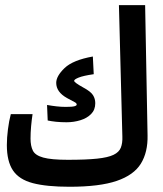

<svg xmlns="http://www.w3.org/2000/svg" viewBox="-20 -713 626 737"><path d="M246.6 3.9Q158.7 3.9 106 -10Q53.2 -23.9 29.8 -58.8Q6.3 -93.8 6.3 -156.2Q6.3 -184.1 10.5 -216.6Q14.6 -249 21.5 -274.9H105Q101.6 -252.9 99.4 -228.3Q97.2 -203.6 97.2 -181.2Q97.2 -152.8 106.2 -134.8Q115.2 -116.7 146 -108.2Q176.8 -99.6 240.7 -99.6Q310.5 -99.6 352.5 -104Q394.5 -108.4 415.8 -118.7Q437 -128.9 443.8 -146.2Q450.7 -163.6 449.7 -189L436.5 -693.4H537.1L546.4 -193.8Q547.9 -128.9 520.8 -85Q493.7 -41 428 -18.6Q362.3 3.9 246.6 3.9ZM235.4 -243.7Q213.9 -243.7 195.1 -245.6Q176.3 -247.6 163.1 -250.5L160.6 -310.1Q180.2 -306.6 197.5 -304.7Q214.8 -302.7 232.4 -302.7Q257.3 -302.7 265.9 -305.2Q274.4 -307.6 274.4 -311.5Q274.4 -316.9 267.1 -320.6Q259.8 -324.2 236.8 -336.9Q195.8 -359.9 195.8 -395Q195.8 -420.9 227.8 -451.7Q259.8 -482.4 336.4 -496.1L339.8 -428.2Q299.8 -422.4 282.2 -415.3Q264.6 -408.2 264.6 -402.8Q264.6 -396.5 299.8 -377Q328.1 -361.8 336.9 -347.9Q345.7 -334 345.7 -316.9Q345.7 -291.5 329.8 -275.4Q314 -259.3 288.6 -251.5Q263.2 -243.7 235.4 -243.7Z"/></svg>

Font: Cascadia Mono PL
Style: Regular
Weight: 400
Monospace: yes
Designer: Aaron Bell
Foundry: Saja Typeworks
Version: Version 2404.023; ttfautohint (v1.8.4)